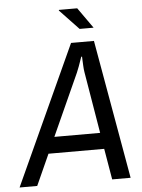

<svg xmlns="http://www.w3.org/2000/svg" viewBox="-95 -898 699 944"><g transform="rotate(-5 255.0 -426.5)"><path d="M-37 0 277 -686H390L511 0H420L394 -153H119L50 0ZM155 -233H381L330 -538Q328 -550 327 -568Q326 -586 325.5 -600Q325 -614 325 -614H321Q321 -614 316 -599.5Q311 -585 304.5 -567Q298 -549 293 -538ZM325 -751 231 -850 232 -853H322L394 -751Z"/></g></svg>

Font: Archivo Narrow
Style: Italic
Weight: 400
Italic angle: -8°
Designer: Hector Gatti
Foundry: Omnibus-Type
Version: Version 3.002